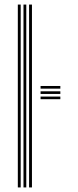

<svg xmlns="http://www.w3.org/2000/svg" viewBox="-20 -820 342 840"><path d="M107.2 0V-800H119.8V0ZM58 0V-800H70.5V0ZM82.8 0V-800H95V0ZM157.5 -432.2V-443.8H244V-432.2ZM157.5 -409V-420.5H244V-409ZM157.5 -386V-397.5H244V-386Z"/></svg>

Font: Big Shoulders Inline Text Light
Style: Regular
Weight: 300
Designer: Patric King
Foundry: XO Type Co
Version: Version 1.000